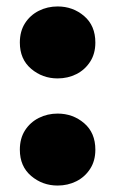

<svg xmlns="http://www.w3.org/2000/svg" viewBox="-20 -560 357 595"><path d="M158.5 -317Q111.5 -317 76.5 -346.8Q41.5 -376.5 41.5 -428Q41.5 -463 57.5 -488Q73.5 -513 100.2 -526.5Q127 -540 158.5 -540Q206 -540 240.8 -510.2Q275.5 -480.5 275.5 -428Q275.5 -393.5 259.2 -368.5Q243 -343.5 216.5 -330.2Q190 -317 158.5 -317ZM158.5 15Q111.5 15 76.5 -14.8Q41.5 -44.5 41.5 -96Q41.5 -131 57.5 -156Q73.5 -181 100.2 -194.5Q127 -208 158.5 -208Q206 -208 240.8 -178.2Q275.5 -148.5 275.5 -96Q275.5 -61.5 259.2 -36.5Q243 -11.5 216.5 1.8Q190 15 158.5 15Z"/></svg>

Font: Geologica Black
Style: Regular
Weight: 900
Designer: Sindre Bremnes, Frode Helland
Foundry: Monokrom Skriftforlag AS
Version: Version 1.010;gftools[0.9.28]